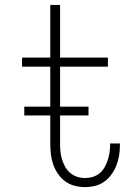

<svg xmlns="http://www.w3.org/2000/svg" viewBox="-20 -755 540 783"><path d="M327 8Q305 8 284 2.5Q263 -3 246 -15.5Q229 -28 216.5 -46Q204 -64 197 -84.5Q190 -105 187.5 -126Q185 -147 185 -169V-483H70V-520H185V-735H225V-520H420V-483H225V-169Q225 -153 226.5 -136.5Q228 -120 233 -104.5Q238 -89 246 -74.5Q254 -60 266.5 -49.5Q279 -39 294.5 -34Q310 -29 327 -29Q343 -29 358 -33.5Q373 -38 385.5 -48Q398 -58 406 -72Q414 -86 419 -101Q424 -116 426.5 -131.5Q429 -147 429 -163V-170H469V-161Q469 -141 465.5 -120Q462 -99 454.5 -80Q447 -61 434.5 -43.5Q422 -26 405 -14Q388 -2 368 3Q348 8 327 8ZM79 -284V-320H341V-284Z"/></svg>

Font: Iosevka Extralight
Style: Regular
Weight: 200
Monospace: yes
Designer: Belleve Invis
Foundry: Belleve Invis
Version: Version 32.0.1; ttfautohint (v1.8.4)